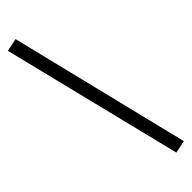

<svg xmlns="http://www.w3.org/2000/svg" viewBox="-361 -940 1078 1078"><g transform="rotate(-45 177.5 -401.5)"><path d="M272 143 347 127 84 -946 7 -930Z"/></g></svg>

Font: Inknut Antiqua
Style: Bold
Weight: 700
Designer: Claus Eggers Sørensen
Foundry: Claus Eggers Sørensen
Version: Version 1.003; ttfautohint (v1.8.2) -l 8 -r 50 -G 200 -x 14 